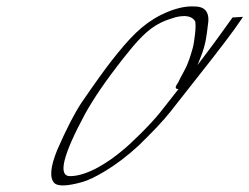

<svg xmlns="http://www.w3.org/2000/svg" viewBox="-20 -535 770 593"><path d="M698.2 -481C673 -446 644.1 -405 609.7 -360C601.7 -349 594 -340 590.2 -334C592.4 -339 595.7 -349 601.5 -363C615 -397 618.4 -426 621.7 -455C629 -495 615.7 -515 580.7 -515C552.9 -517 517.9 -509 477.2 -489C418.3 -459 380.3 -418 325.1 -348C304 -321 272.2 -277 231.2 -217C211.9 -188 186.5 -140 157.2 -73C135 -19 132.5 15 148.4 31C160.1 41 188.7 40 234.9 27C252.1 22 276 11 307.1 -8C338.1 -27 371.9 -52 407.8 -85C451.9 -128 485.1 -163 505.5 -189L587.3 -293C656.3 -380 703.5 -442 726.6 -477C727.9 -479 729.2 -481 730.4 -483ZM531.4 -260 475.5 -189C444.2 -149 376.1 -84 358.9 -71C315.5 -34 249.3 9 196.3 9C158.3 9 173.8 -55 242.1 -182C268.4 -230 307.5 -287 359.2 -353C403 -408 434.4 -445 478.7 -466C498.4 -475 505 -476 522.8 -482C553.2 -489 571.7 -485 581.8 -471C588.2 -462 579.6 -401 575.1 -386C569.7 -368 563.3 -342 548.8 -316C539.1 -299 534.1 -288 530.7 -281L524.4 -271C520.9 -264 522.4 -260 531.4 -260Z"/></svg>

Font: MewTooHand
Style: UltIta
Weight: 400
Designer: Mew Too, Robert Jablonski
Version: Version 0.77